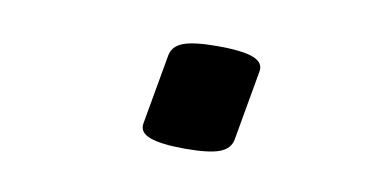

<svg xmlns="http://www.w3.org/2000/svg" viewBox="-35 -450 670 334"><g transform="rotate(10 300.0 -283.0)"><path d="M407.2 -345.2 385.3 -221.2Q382.3 -204.6 363.8 -197.5Q345.2 -190.4 303.2 -190.4Q260.3 -190.4 240.7 -197.8Q221.2 -205.1 224.1 -221.2L246.1 -345.2Q249 -361.8 267.6 -368.9Q286.1 -376 328.1 -376Q371.6 -376 390.9 -368.7Q410.2 -361.3 407.2 -345.2Z"/></g></svg>

Font: Courier Prime
Style: Bold Italic
Weight: 700
Italic angle: -10°
Designer: Alan Dague-Greene
Foundry: Quote-Unquote Apps
Version: Version 3.018